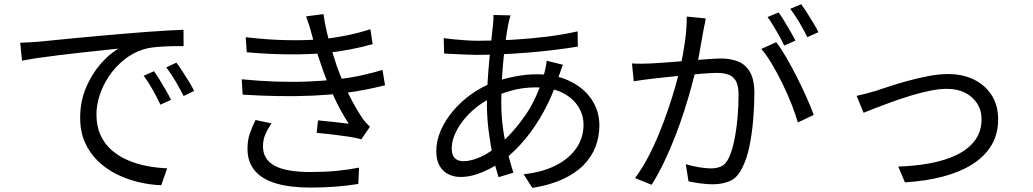

<svg xmlns="http://www.w3.org/2000/svg" viewBox="-20 -867 5040 937"><path d="M78.6 -658.3Q107.4 -659.3 130.5 -660.8Q153.6 -662.3 168.2 -663.3Q192.2 -665.7 237.4 -670.3Q282.6 -674.9 342 -680.6Q401.4 -686.4 469.2 -692.3Q537 -698.2 606 -704.2Q660.9 -708.8 709.8 -712.3Q758.7 -715.8 800.7 -718.2Q842.7 -720.6 875.6 -721.6L876 -641.8Q847.6 -642.4 811.6 -641.4Q775.5 -640.4 740.7 -637.2Q705.9 -634 680.4 -626.2Q626.9 -609.2 584.3 -574.5Q541.7 -539.7 511.9 -495.1Q482.1 -450.4 466.4 -402.1Q450.7 -353.8 450.7 -309.4Q450.7 -250.8 470.8 -207.3Q490.8 -163.9 525.4 -133.9Q560 -103.9 604.2 -85Q648.4 -66 697.7 -56.7Q746.9 -47.4 795.9 -45.6L766.9 37Q711.5 35 655.2 21.5Q598.9 8 547.8 -17.6Q496.7 -43.1 457 -81.9Q417.3 -120.6 394.2 -172.8Q371.2 -225 371.2 -292.1Q371.2 -370.2 398.7 -436.7Q426.2 -503.1 469.2 -552.9Q512.1 -602.8 558 -629.8Q525.9 -626.2 478.7 -621.3Q431.5 -616.4 377.4 -610.5Q323.3 -604.5 268.9 -597.9Q214.5 -591.3 167.2 -584.4Q119.9 -577.5 87.5 -570.8ZM731.6 -519.4Q743.4 -503.2 758.5 -478.7Q773.6 -454.2 788.6 -428.4Q803.6 -402.6 814.5 -379.9L762.7 -356.1Q745.7 -392.8 724.8 -429.6Q704 -466.5 681.2 -497.4ZM840.9 -561.3Q853.3 -545.1 869.1 -521Q884.9 -496.9 900.6 -471.3Q916.4 -445.6 927.6 -423.4L876.2 -398.4Q857.8 -434.7 836.6 -470.7Q815.3 -506.6 791.5 -538.1Z M1179.2 -685.4Q1283.6 -673 1379.3 -671.1Q1475 -669.2 1551.7 -676Q1613.4 -682.3 1673.6 -694.6Q1733.8 -706.9 1787.6 -724.4L1798.7 -651.7Q1749.6 -637.5 1689.2 -625.9Q1628.8 -614.3 1568.7 -608.1Q1492.5 -601.2 1392.1 -601.7Q1291.8 -602.2 1184.1 -612ZM1159.7 -480.1Q1245.4 -471.5 1328.1 -468.8Q1410.8 -466.1 1485.1 -469.2Q1559.5 -472.3 1617.4 -479.1Q1688.8 -486.7 1747.8 -500Q1806.8 -513.4 1846.7 -525.7L1859.1 -451.1Q1818.2 -440.1 1763 -429.3Q1707.8 -418.6 1644.8 -411Q1583.2 -403.8 1503.9 -400.2Q1424.6 -396.6 1337.5 -398.1Q1250.4 -399.6 1164.1 -405.2ZM1501.5 -698.4Q1496 -720.9 1488.7 -743.5Q1481.5 -766 1473.7 -787.2L1558.9 -798.1Q1564.1 -756.3 1574.9 -710.7Q1585.7 -665 1599.1 -621.6Q1612.4 -578.2 1624.2 -542.7Q1638.2 -503.9 1657.1 -460.1Q1676 -416.3 1699 -373Q1722 -329.7 1747.9 -291.2Q1755.8 -279.5 1765.2 -269.1Q1774.6 -258.6 1785.3 -248.3L1743.6 -187.4Q1715.6 -194.9 1677.7 -200.6Q1639.8 -206.3 1600.1 -210.9Q1560.4 -215.4 1525.4 -218.8L1532 -279.6Q1572 -275.7 1615.2 -271.1Q1658.3 -266.5 1681.8 -263.2Q1640.3 -327.6 1608.7 -396.8Q1577 -466 1555.1 -526.8Q1543.1 -561 1533.5 -590.6Q1523.8 -620.2 1516.2 -647Q1508.5 -673.8 1501.5 -698.4ZM1305.2 -264.9Q1287.2 -239.1 1275.3 -212.3Q1263.4 -185.5 1263.4 -151.7Q1263.4 -89.9 1319.7 -58.7Q1376.1 -27.5 1493.7 -27.5Q1563.5 -27.5 1620.8 -32.9Q1678 -38.3 1732.2 -48.9L1728.7 30.7Q1676.7 39.3 1618 43.8Q1559.2 48.4 1495 48.4Q1397 48.4 1328.7 28.5Q1260.4 8.5 1224.5 -32.9Q1188.6 -74.4 1187.8 -138.4Q1187.4 -181.2 1198.9 -214.6Q1210.3 -248 1227.1 -281.3Z M2471.6 -791.9Q2468.4 -782.8 2465.5 -770.3Q2462.6 -757.9 2460.2 -747.3Q2452.1 -705.6 2444.2 -642.8Q2436.3 -579.9 2431.3 -508.4Q2426.3 -437 2426.3 -368.2Q2426.3 -303.8 2434.5 -242.7Q2442.7 -181.6 2456.5 -126.5Q2470.2 -71.4 2485.4 -24.3L2412.9 -2.2Q2398.5 -47.2 2385.4 -106.5Q2372.3 -165.7 2364.2 -231.3Q2356.2 -297 2356.2 -360.1Q2356.2 -411.8 2359.5 -466Q2362.8 -520.2 2367.7 -571.8Q2372.6 -623.5 2377.5 -668.4Q2382.4 -713.3 2385.8 -746Q2387.2 -759.1 2387.9 -772.1Q2388.5 -785.1 2388.2 -794ZM2310.4 -668.1Q2398.4 -668.1 2484.3 -673.2Q2570.1 -678.2 2649.8 -688.2Q2729.5 -698.2 2798.9 -713.9L2799.9 -639.6Q2745.6 -630.6 2683.5 -623.1Q2621.4 -615.6 2556.3 -610.3Q2491.1 -605 2428 -602.2Q2364.9 -599.3 2309.1 -599.3Q2288 -599.3 2257.9 -600.5Q2227.7 -601.7 2198 -603.2Q2168.2 -604.7 2147.5 -605.7L2145.3 -680.9Q2162.7 -678.3 2193.7 -675.1Q2224.6 -671.9 2257 -670Q2289.4 -668.1 2310.4 -668.1ZM2727.2 -550.9Q2724.5 -544.5 2720.8 -534.2Q2717.2 -523.8 2713.4 -513.3Q2709.7 -502.7 2706.9 -494.4Q2677 -402.4 2635.2 -325.7Q2593.4 -249 2544.3 -189.7Q2495.2 -130.4 2442.8 -89.9Q2394.5 -52.7 2337.3 -28.1Q2280.1 -3.4 2227.4 -3.4Q2194.9 -3.4 2167.7 -17Q2140.5 -30.6 2124.8 -58.6Q2109.1 -86.5 2109.1 -128.7Q2109.1 -180.3 2131.1 -230.5Q2153.1 -280.8 2191.3 -326.1Q2229.6 -371.3 2279.3 -406.8Q2328.9 -442.3 2384.8 -463.7Q2434.4 -482.5 2491.5 -493.5Q2548.5 -504.5 2597.3 -504.5Q2692.2 -504.5 2761 -471.1Q2829.8 -437.7 2867.4 -381.3Q2905.1 -324.9 2905.1 -254.7Q2905.1 -201 2886.7 -152Q2868.2 -102.9 2828.7 -62.3Q2789.2 -21.6 2727.2 7.2Q2665.2 36 2578.2 50L2535.4 -16.6Q2625.6 -26.4 2691 -59Q2756.3 -91.7 2792 -143Q2827.7 -194.2 2827.7 -258.6Q2827.7 -307.8 2800.8 -348.9Q2773.9 -390.1 2722.5 -415.4Q2671.1 -440.6 2596.1 -440.6Q2533 -440.6 2479.5 -425.8Q2426 -410.9 2388 -393.9Q2331.6 -369 2285.3 -327Q2239 -285 2211.8 -236.2Q2184.6 -187.5 2184.6 -141.6Q2184.6 -110.8 2199.4 -95.6Q2214.2 -80.3 2241.7 -80.3Q2279.1 -80.3 2325.8 -101.3Q2372.5 -122.4 2420.8 -164.8Q2487.7 -223 2545.4 -306.9Q2603.2 -390.9 2637.3 -512.9Q2639.4 -520.7 2641.4 -530.8Q2643.4 -541 2645.5 -551.9Q2647.5 -562.9 2647.9 -570.6Z M3424.4 -776.9Q3421.9 -763.4 3418.8 -747.9Q3415.7 -732.3 3412.6 -717.4Q3409.4 -699.8 3404 -668.8Q3398.6 -637.8 3392.4 -603.3Q3386.2 -568.8 3378.7 -537.3Q3368.1 -494.9 3353.5 -441.4Q3339 -387.9 3319.7 -327.5Q3300.4 -267.1 3276.3 -204.7Q3252.2 -142.3 3223.3 -81.2Q3194.4 -20 3160.1 34.7L3079 2.2Q3113.2 -43.1 3143 -100.3Q3172.9 -157.5 3197.9 -218.9Q3222.9 -280.2 3243 -340.1Q3263.2 -400 3277.5 -451.4Q3291.8 -502.8 3299.8 -539.6Q3313.8 -599.4 3322.8 -664Q3331.8 -728.7 3331.6 -786.1ZM3768.2 -661.1Q3791.8 -630.7 3818.2 -585Q3844.6 -539.2 3870.5 -488Q3896.3 -436.7 3917.6 -388.8Q3939 -341 3951.2 -306.2L3873.6 -269.3Q3862.8 -307.9 3843.6 -356.8Q3824.3 -405.8 3799.8 -456.5Q3775.2 -507.3 3748.5 -552.5Q3721.8 -597.8 3695.4 -628.1ZM3064.2 -557.3Q3087.7 -555.9 3108.8 -556.1Q3129.8 -556.3 3153.7 -557.3Q3176.3 -558.3 3211.6 -560.8Q3246.9 -563.3 3288 -566.6Q3329.2 -569.9 3369.9 -573.4Q3410.6 -576.9 3444.9 -579.2Q3479.2 -581.5 3499.2 -581.5Q3544.4 -581.5 3580.8 -567.5Q3617.2 -553.5 3639.3 -516.7Q3661.5 -480 3661.5 -412.3Q3661.5 -353 3655.9 -284.8Q3650.3 -216.5 3637.7 -154.6Q3625.1 -92.8 3603.7 -51.2Q3580.5 -0.9 3543.5 15.8Q3506.5 32.4 3457.7 32.4Q3429.3 32.4 3396.6 27.8Q3364 23.2 3340 17.8L3326.8 -65.6Q3348.2 -59.4 3371.1 -54.7Q3394 -50 3414.8 -47.6Q3435.6 -45.2 3449.4 -45.2Q3477.1 -45.2 3499.3 -54.8Q3521.4 -64.4 3536.9 -96.6Q3553 -130.8 3563.4 -181.9Q3573.9 -233 3579.1 -291Q3584.3 -349 3584.3 -403Q3584.3 -449.1 3571.3 -471.9Q3558.2 -494.7 3534.4 -503Q3510.5 -511.2 3478.3 -511.2Q3453 -511.2 3409.9 -507.7Q3366.8 -504.2 3318.1 -499.4Q3269.4 -494.6 3227.6 -489.9Q3185.8 -485.2 3162.8 -482.8Q3145.5 -480.6 3118.8 -477.2Q3092.2 -473.7 3072.7 -470.5ZM3779.6 -806.4Q3792.6 -789 3807.4 -764.5Q3822.2 -739.9 3836.9 -714.6Q3851.6 -689.3 3861.8 -668.8L3807.1 -644.7Q3797.7 -665.1 3783.8 -690.2Q3769.9 -715.3 3754.8 -740.3Q3739.8 -765.3 3725.8 -783.7ZM3889.8 -846.5Q3903.4 -828.1 3919.3 -803.2Q3935.2 -778.3 3950.1 -753.5Q3965 -728.7 3974.2 -709.9L3919.9 -685.8Q3903.7 -718.6 3881.1 -757.2Q3858.4 -795.8 3836.6 -823.8Z M4160.4 -399.2Q4182.8 -403.8 4206.5 -410.2Q4230.1 -416.5 4253.9 -423.5Q4280.1 -432.1 4321.8 -445.9Q4363.5 -459.6 4412.7 -473Q4461.9 -486.4 4512.2 -496Q4562.6 -505.6 4606.8 -505.6Q4678 -505.6 4733 -478.7Q4787.9 -451.8 4819.5 -402.3Q4851.1 -352.9 4851.1 -284.4Q4851.1 -212.1 4818.2 -157.6Q4785.3 -103 4724.6 -64.9Q4663.9 -26.8 4580.5 -5Q4497.2 16.8 4396.2 22.9L4363.5 -54.1Q4444.8 -56.7 4518.1 -70.1Q4591.3 -83.5 4648.2 -110.8Q4705 -138.1 4737.6 -181.4Q4770.2 -224.8 4770.2 -285.6Q4770.2 -328.5 4749 -361.7Q4727.8 -394.8 4690.2 -414.2Q4652.5 -433.5 4600.9 -433.5Q4563.9 -433.5 4517.7 -424.1Q4471.5 -414.7 4422.9 -399.7Q4374.4 -384.7 4329.3 -368.4Q4284.3 -352.1 4249 -338.4Q4213.6 -324.7 4194.4 -316.6Z"/></svg>

Font: Noto Sans KR Thin
Style: Regular
Weight: 100
Designer: Ryoko NISHIZUKA 西塚涼子 (kana, bopomofo & ideographs); Paul D. Hunt (Latin, Greek & Cyrillic); Sandoll Communications 산돌커뮤니
Foundry: Adobe
Version: Version 2.004-H2;hotconv 1.0.118;makeotfexe 2.5.65603